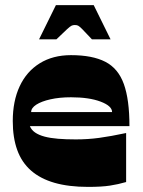

<svg xmlns="http://www.w3.org/2000/svg" viewBox="-20 -724 559 752"><path d="M325 8Q249 8 193.5 -8Q138 -24 101.5 -56Q65 -88 47.5 -136.5Q30 -185 30 -250Q30 -328 57 -386Q84 -444 135.5 -476Q187 -508 258 -508Q342 -508 392.5 -482Q443 -456 465 -395Q487 -334 487 -230H97Q103 -215 117.5 -205Q132 -195 154.5 -189Q177 -183 207.5 -180.5Q238 -178 277 -178Q324 -178 368.5 -184Q413 -190 474 -203V-11Q443 -2 410.5 3Q378 8 325 8ZM419 -285Q419 -309 374 -326Q329 -343 258 -343Q213 -343 177.5 -335Q142 -327 122 -314Q102 -301 102 -285ZM133 -570 199 -704H347L413 -570H340Q314 -598 302.5 -609.5Q291 -621 286 -623.5Q281 -626 273 -626Q266 -626 260.5 -623.5Q255 -621 242.5 -609.5Q230 -598 201 -570Z"/></svg>

Font: Ojuju ExtraBold
Style: Regular
Weight: 800
Designer: Chisaokwu Joboson, Mirko Velimirovic
Foundry: Udi Foundry
Version: Version 1.000